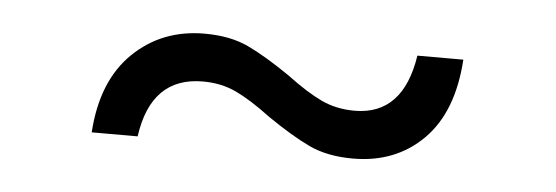

<svg xmlns="http://www.w3.org/2000/svg" viewBox="-26 -393 663 229"><g transform="rotate(5 305.0 -278.5)"><path d="M297 -253Q273 -271 255 -279.5Q237 -288 215 -288Q153 -288 143 -216H88Q92 -278 126.5 -311.5Q161 -345 212 -345Q243 -345 265 -334.5Q287 -324 316 -304Q340 -286 358 -277.5Q376 -269 398 -269Q456 -269 467 -341H522Q518 -278 485 -245Q452 -212 401 -212Q370 -212 348 -222.5Q326 -233 297 -253Z"/></g></svg>

Font: Evergrow Sans
Style: Light
Weight: 300
Foundry: 10Web
Version: Version 1.000